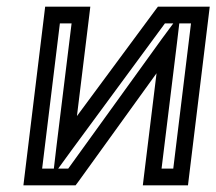

<svg xmlns="http://www.w3.org/2000/svg" viewBox="-20 -529 647 574"><path d="M215 13 448 -310 410 0 407 25H432H517H542L545 0L604 -484L607 -509H582H465H452L443 -497L210 -182L247 -484L250 -509H225H140H115L112 -484L53 0L50 25H75H192H206L215 13ZM516 -459H551L498 -25H463L509 -400L516 -459ZM141 -25H106L159 -459H194L149 -93L141 -25ZM184 -25H154L194 -80L473 -459H498L464 -413L184 -25Z"/></svg>

Font: Gamestation Text Outline
Style: Italic
Weight: 400
Designer: Jonas Hecksher
Foundry: Jonas Hecksher, Playtypeª, e-types AS
Version: Version 1.003